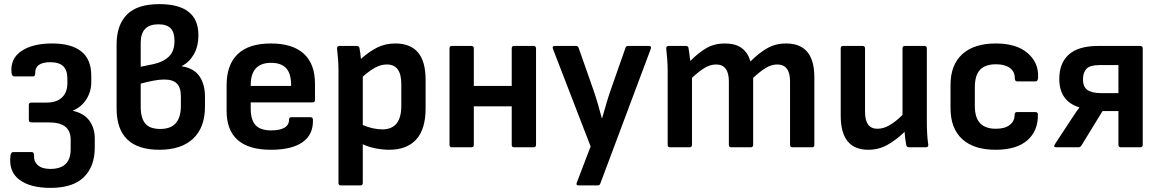

<svg xmlns="http://www.w3.org/2000/svg" viewBox="-20 -715 5631 932"><path d="M225 197Q126 197 73.5 157Q21 117 31 40Q33 23 45 23H134Q145 23 145 39Q144 70 164.5 87.5Q185 105 224 105Q323 105 323 10V-38Q323 -79 297 -100Q271 -121 214 -121H132Q120 -121 120 -133V-206Q120 -217 132 -217H205Q255 -217 281 -242Q307 -267 307 -310V-334Q307 -374 287 -393.5Q267 -413 224 -413Q149 -413 151 -359Q151 -344 140 -344H50Q38 -344 36 -361Q29 -430 83.5 -467Q138 -504 233 -504Q326 -504 374.5 -465.5Q423 -427 423 -348V-316Q423 -271 399.5 -233.5Q376 -196 334 -178V-177Q388 -165 414 -129Q440 -93 440 -43V1Q440 93 387 145Q334 197 225 197Z M754 12Q546 12 546 -188V-500Q546 -593 596 -644Q646 -695 753 -695Q943 -695 943 -545Q943 -489 920.5 -450.5Q898 -412 863 -395V-393Q921 -384 948 -345Q975 -306 975 -245V-198Q975 -96 917.5 -42Q860 12 754 12ZM663 -391 726 -404Q772 -414 799.5 -440Q827 -466 827 -517Q827 -559 808 -578Q789 -597 749 -597Q663 -597 663 -508ZM758 -89Q809 -89 833.5 -117.5Q858 -146 858 -200V-247Q858 -290 838.5 -309.5Q819 -329 777 -329Q755 -329 725 -323.5Q695 -318 663 -309V-198Q663 -142 685 -115.5Q707 -89 758 -89Z M1296 12Q1080 12 1080 -177V-301Q1080 -401 1134 -452.5Q1188 -504 1295 -504Q1400 -504 1454.5 -454.5Q1509 -405 1509 -308V-230Q1509 -218 1497 -218H1197V-188Q1197 -133 1220.5 -107.5Q1244 -82 1297 -82Q1338 -82 1360.5 -95Q1383 -108 1383 -134Q1383 -146 1395 -146H1487Q1498 -146 1499 -135Q1502 -63 1449.5 -25.5Q1397 12 1296 12ZM1197 -298H1393V-303Q1393 -358 1369 -384Q1345 -410 1296 -410Q1197 -410 1197 -302Z M1634 185Q1623 185 1623 173V-373Q1623 -399 1621 -427Q1619 -455 1616 -479Q1615 -492 1628 -492H1712Q1723 -492 1725 -481Q1727 -472 1729 -457Q1731 -442 1732 -429Q1771 -464 1810.5 -484Q1850 -504 1899 -504Q1972 -504 2009 -460.5Q2046 -417 2046 -327V-190Q2046 -88 2000.5 -38Q1955 12 1869 12Q1838 12 1802.5 5Q1767 -2 1741 -15V173Q1741 185 1729 185ZM1858 -402Q1830 -402 1802.5 -387.5Q1775 -373 1741 -343V-108Q1764 -98 1789 -92.5Q1814 -87 1836 -87Q1928 -87 1928 -201V-307Q1928 -402 1858 -402Z M2173 0Q2162 0 2162 -12V-480Q2162 -492 2173 -492H2268Q2280 -492 2280 -480V-298H2464V-480Q2464 -492 2475 -492H2570Q2582 -492 2582 -480V-12Q2582 0 2570 0H2475Q2464 0 2464 -12V-199H2280V-12Q2280 0 2268 0Z M2788 185Q2774 185 2780 171L2847 -4L2664 -478Q2659 -492 2673 -492H2776Q2786 -492 2789 -482L2861 -277Q2872 -245 2882 -211Q2892 -177 2901 -142H2903Q2913 -177 2923 -211Q2933 -245 2944 -277L3016 -482Q3018 -492 3029 -492H3129Q3144 -492 3139 -478L2894 176Q2891 185 2881 185Z M3232 0Q3221 0 3221 -12V-367Q3221 -396 3219 -425Q3217 -454 3214 -479Q3213 -492 3226 -492H3310Q3320 -492 3322 -483Q3324 -469 3326.5 -452.5Q3329 -436 3331 -419Q3370 -459 3409 -481.5Q3448 -504 3498 -504Q3550 -504 3580 -482Q3610 -460 3623 -417Q3664 -458 3704.5 -481Q3745 -504 3796 -504Q3933 -504 3933 -340V-12Q3933 0 3922 0H3827Q3815 0 3815 -12V-320Q3815 -402 3753 -402Q3725 -402 3697.5 -385.5Q3670 -369 3636 -337V-12Q3636 0 3624 0H3530Q3518 0 3518 -12V-320Q3518 -402 3456 -402Q3428 -402 3400.5 -385.5Q3373 -369 3339 -337V-12Q3339 0 3327 0Z M4195 12Q4061 12 4061 -153V-480Q4061 -492 4072 -492H4167Q4179 -492 4179 -480V-172Q4179 -90 4239 -90Q4268 -90 4297 -106.5Q4326 -123 4361 -157V-480Q4361 -492 4373 -492H4468Q4479 -492 4479 -480V-125Q4479 -96 4480.5 -67.5Q4482 -39 4486 -12Q4487 0 4474 0H4393Q4381 0 4379 -11Q4373 -42 4371 -75Q4331 -36 4288 -12Q4245 12 4195 12Z M4813 12Q4707 12 4650.5 -40Q4594 -92 4594 -190V-303Q4594 -400 4651 -452Q4708 -504 4814 -504Q4914 -504 4968 -457.5Q5022 -411 5019 -341Q5019 -320 5007 -320H4917Q4906 -320 4906 -336Q4906 -368 4881.5 -385.5Q4857 -403 4815 -403Q4763 -403 4737.5 -376.5Q4712 -350 4712 -291V-201Q4712 -144 4737.5 -117Q4763 -90 4814 -90Q4858 -90 4881.5 -108.5Q4905 -127 4905 -156Q4905 -171 4916 -171H5006Q5018 -171 5018 -160Q5020 -81 4967.5 -34.5Q4915 12 4813 12Z M5108 0Q5092 0 5100 -14L5169 -119Q5181 -137 5193 -155.5Q5205 -174 5219 -192V-194Q5122 -224 5122 -332Q5122 -409 5168.5 -450.5Q5215 -492 5311 -492H5515Q5527 -492 5527 -480V-12Q5527 0 5515 0H5421Q5409 0 5409 -12V-176H5332L5229 -8Q5224 0 5214 0ZM5326 -263H5409V-399H5316Q5271 -399 5254 -381Q5237 -363 5237 -330Q5237 -293 5259 -278Q5281 -263 5326 -263Z"/></svg>

Font: Sofia Sans
Style: Bold
Weight: 700
Designer: Botio Nikoltchev, Ani Petrova
Foundry: lettersoup
Version: Version 4.100; ttfautohint (v1.8.4.7-5d5b)